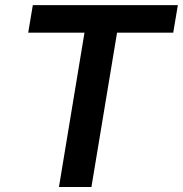

<svg xmlns="http://www.w3.org/2000/svg" viewBox="-20 -748 731 768"><path d="M92.8 -617.2 111.3 -727.5H691.4L672.9 -617.2H448.2L345.7 0H215.8L317.9 -617.2Z"/></svg>

Font: Inter 20pt SemiBold
Style: Italic
Weight: 600
Italic angle: -9.3988°
Version: Version 4.001;git-66647c0bb